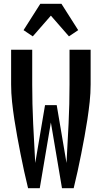

<svg xmlns="http://www.w3.org/2000/svg" viewBox="-20 -999 540 1019"><path d="M129 0Q118 -45 108 -90.5Q98 -136 89 -182Q80 -228 71.5 -274Q63 -320 56 -366Q49 -412 44 -458.5Q39 -505 39 -551V-735H151V-551Q151 -447 156 -343Q161 -239 167 -134L219 -441H281L333 -134Q339 -239 344 -343Q349 -447 349 -551V-735H461V-551Q461 -505 456 -458.5Q451 -412 444 -366Q437 -320 428.5 -274Q420 -228 411 -182Q402 -136 392 -90.5Q382 -45 371 0H309L250 -349L191 0ZM154 -806 105 -839 194 -979H306L395 -839L346 -806L250 -916Z"/></svg>

Font: Iosevka Curly
Style: Bold
Weight: 700
Monospace: yes
Designer: Belleve Invis
Foundry: Belleve Invis
Version: Version 22.1.2; ttfautohint (v1.8.4)